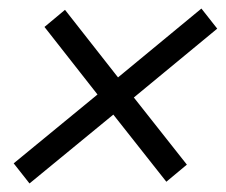

<svg xmlns="http://www.w3.org/2000/svg" viewBox="-20 -516 529 449"><path d="M49 -87 245 -248 369 -91 417 -131 293 -288 488 -449 451 -496 256 -335 132 -493 84 -453 208 -295 12 -134Z"/></svg>

Font: Geist Light
Style: Italic
Weight: 300
Italic angle: -12°
Designer: Basement.studio, Andrés Briganti, Mateo Zaragoza
Foundry: Basement.studio, Vercel, Andrés Briganti, Guido Ferreyra, Mateo Zaragoza
Version: Version 1.500